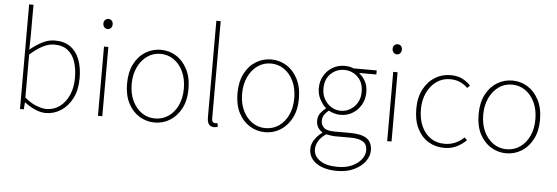

<svg xmlns="http://www.w3.org/2000/svg" viewBox="-56 -904 3831 1320"><g transform="rotate(5 1859.0 -244.0)"><path d="M274 12Q240 12 201.5 -4.5Q163 -21 128 -48H126L122 0H96V-722H126V-508L124 -412Q162 -444 205.5 -467Q249 -490 294 -490Q359 -490 401.5 -460Q444 -430 465 -375Q486 -320 486 -246Q486 -165 456.5 -107.5Q427 -50 379 -19Q331 12 274 12ZM276 -16Q328 -16 368 -45.5Q408 -75 431 -127Q454 -179 454 -246Q454 -307 438 -356Q422 -405 386.5 -433.5Q351 -462 292 -462Q255 -462 213 -440.5Q171 -419 126 -378V-82Q168 -46 208 -31Q248 -16 276 -16Z M634 0V-478H664V0ZM648 -600Q635 -600 625.5 -610Q616 -620 616 -636Q616 -651 625.5 -660.5Q635 -670 648 -670Q662 -670 671 -660.5Q680 -651 680 -636Q680 -620 671 -610Q662 -600 648 -600Z M1026 12Q969 12 920.5 -17.5Q872 -47 843 -103Q814 -159 814 -238Q814 -318 843 -374.5Q872 -431 920.5 -460.5Q969 -490 1026 -490Q1083 -490 1131 -460.5Q1179 -431 1208.5 -374.5Q1238 -318 1238 -238Q1238 -159 1208.5 -103Q1179 -47 1131 -17.5Q1083 12 1026 12ZM1026 -16Q1077 -16 1118 -44Q1159 -72 1182.5 -122Q1206 -172 1206 -238Q1206 -304 1182.5 -354.5Q1159 -405 1118 -433.5Q1077 -462 1026 -462Q975 -462 934.5 -433.5Q894 -405 870 -354.5Q846 -304 846 -238Q846 -172 870 -122Q894 -72 934.5 -44Q975 -16 1026 -16Z M1436 8Q1421 8 1410 1.5Q1399 -5 1393.5 -19Q1388 -33 1388 -56V-722H1418V-50Q1418 -34 1424 -27Q1430 -20 1440 -20Q1443 -20 1446.5 -20.5Q1450 -21 1456 -22L1462 2Q1456 5 1450 6.5Q1444 8 1436 8Z M1788 12Q1731 12 1682.5 -17.5Q1634 -47 1605 -103Q1576 -159 1576 -238Q1576 -318 1605 -374.5Q1634 -431 1682.5 -460.5Q1731 -490 1788 -490Q1845 -490 1893 -460.5Q1941 -431 1970.5 -374.5Q2000 -318 2000 -238Q2000 -159 1970.5 -103Q1941 -47 1893 -17.5Q1845 12 1788 12ZM1788 -16Q1839 -16 1880 -44Q1921 -72 1944.5 -122Q1968 -172 1968 -238Q1968 -304 1944.5 -354.5Q1921 -405 1880 -433.5Q1839 -462 1788 -462Q1737 -462 1696.5 -433.5Q1656 -405 1632 -354.5Q1608 -304 1608 -238Q1608 -172 1632 -122Q1656 -72 1696.5 -44Q1737 -16 1788 -16Z M2304 234Q2243 234 2199 217Q2155 200 2131.5 170Q2108 140 2108 100Q2108 68 2127.5 37Q2147 6 2180 -18V-22Q2162 -33 2150 -52Q2138 -71 2138 -98Q2138 -131 2156.5 -153.5Q2175 -176 2190 -186V-190Q2168 -210 2149 -244.5Q2130 -279 2130 -322Q2130 -370 2152 -408Q2174 -446 2211 -468Q2248 -490 2294 -490Q2314 -490 2330 -486.5Q2346 -483 2356 -478H2516V-450H2400V-446Q2424 -428 2441 -397Q2458 -366 2458 -322Q2458 -274 2436 -235.5Q2414 -197 2377 -174.5Q2340 -152 2294 -152Q2273 -152 2251 -158Q2229 -164 2212 -174Q2196 -161 2183 -143.5Q2170 -126 2170 -100Q2170 -73 2189.5 -53.5Q2209 -34 2264 -34H2370Q2450 -34 2487 -8Q2524 18 2524 74Q2524 114 2497 150.5Q2470 187 2420.5 210.5Q2371 234 2304 234ZM2294 -180Q2329 -180 2359 -198Q2389 -216 2407.5 -248Q2426 -280 2426 -322Q2426 -387 2387 -424.5Q2348 -462 2294 -462Q2240 -462 2201 -424.5Q2162 -387 2162 -322Q2162 -280 2180.5 -248Q2199 -216 2229 -198Q2259 -180 2294 -180ZM2306 206Q2363 206 2404.5 187Q2446 168 2469 138Q2492 108 2492 76Q2492 34 2462.5 16Q2433 -2 2376 -2H2266Q2262 -2 2245 -4Q2228 -6 2208 -10Q2172 14 2156 42.5Q2140 71 2140 98Q2140 146 2183.5 176Q2227 206 2306 206Z M2630 0V-478H2660V0ZM2644 -600Q2631 -600 2621.5 -610Q2612 -620 2612 -636Q2612 -651 2621.5 -660.5Q2631 -670 2644 -670Q2658 -670 2667 -660.5Q2676 -651 2676 -636Q2676 -620 2667 -610Q2658 -600 2644 -600Z M3024 12Q2963 12 2914.5 -17.5Q2866 -47 2838 -103Q2810 -159 2810 -238Q2810 -318 2840 -374.5Q2870 -431 2918.5 -460.5Q2967 -490 3024 -490Q3074 -490 3107 -473Q3140 -456 3164 -430L3146 -412Q3124 -435 3093.5 -448.5Q3063 -462 3024 -462Q2973 -462 2932 -433.5Q2891 -405 2866.5 -354.5Q2842 -304 2842 -238Q2842 -172 2864.5 -122Q2887 -72 2928 -44Q2969 -16 3024 -16Q3065 -16 3099.5 -31.5Q3134 -47 3158 -72L3176 -54Q3146 -24 3108.5 -6Q3071 12 3024 12Z M3452 12Q3395 12 3346.5 -17.5Q3298 -47 3269 -103Q3240 -159 3240 -238Q3240 -318 3269 -374.5Q3298 -431 3346.5 -460.5Q3395 -490 3452 -490Q3509 -490 3557 -460.5Q3605 -431 3634.5 -374.5Q3664 -318 3664 -238Q3664 -159 3634.5 -103Q3605 -47 3557 -17.5Q3509 12 3452 12ZM3452 -16Q3503 -16 3544 -44Q3585 -72 3608.5 -122Q3632 -172 3632 -238Q3632 -304 3608.5 -354.5Q3585 -405 3544 -433.5Q3503 -462 3452 -462Q3401 -462 3360.5 -433.5Q3320 -405 3296 -354.5Q3272 -304 3272 -238Q3272 -172 3296 -122Q3320 -72 3360.5 -44Q3401 -16 3452 -16Z"/></g></svg>

Font: SourceSans3VF
Style: Regular
Weight: 200
Designer: Paul D. Hunt
Foundry: Adobe
Version: Version 3.052;hotconv 1.1.0;makeotfexe 2.6.0